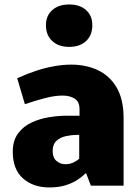

<svg xmlns="http://www.w3.org/2000/svg" viewBox="-20 -823 613 851"><path d="M198.2 7.8Q127.4 7.8 82 -32.2Q36.6 -72.3 36.6 -150.4Q36.6 -200.2 60.1 -231.7Q83.5 -263.2 120.1 -280Q156.7 -296.9 197.5 -303.5Q238.3 -310.1 272.9 -310.1H332.5V-338.4Q332.5 -372.1 311.3 -385.7Q290 -399.4 256.8 -399.4Q222.7 -399.4 179.7 -388.2Q136.7 -377 90.3 -361.3L56.2 -476.1Q97.7 -495.1 138.7 -508.8Q179.7 -522.5 219.5 -529.5Q259.3 -536.6 295.9 -536.6Q360.4 -536.6 412.8 -512.5Q465.3 -488.3 496.6 -435.8Q527.8 -383.3 527.8 -298.8V0H382.8L361.3 -56.2Q344.7 -40 322.3 -25.4Q299.8 -10.7 269.5 -1.5Q239.3 7.8 198.2 7.8ZM268.6 -95.2Q291 -95.2 307.4 -103.8Q323.7 -112.3 331.1 -119.6V-225.1H320.3Q297.4 -225.1 272.5 -219.7Q247.6 -214.4 230.5 -199Q213.4 -183.6 213.4 -153.8Q213.4 -123.5 230.7 -109.4Q248 -95.2 268.6 -95.2ZM286.6 -615.2Q239.7 -615.2 211.7 -641.1Q183.6 -667 183.6 -711.4Q183.6 -753.4 211.7 -778.3Q239.7 -803.2 286.6 -803.2Q334 -803.2 361.6 -778.3Q389.2 -753.4 389.2 -711.4Q389.2 -667 361.6 -641.1Q334 -615.2 286.6 -615.2Z"/></svg>

Font: Comme Black
Style: Regular
Weight: 900
Version: Version 1.000;gftools[0.9.27]